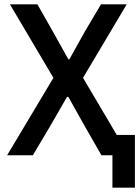

<svg xmlns="http://www.w3.org/2000/svg" viewBox="-20 -718 644 888"><path d="M500 0H449L370 -138L296 -270H290L214 -138L132 0H13L227 -358L26 -698H153L224 -573L296 -444H301L373 -573L447 -698H566L364 -358L520 -94H604V150H500Z"/></svg>

Font: IBM Plaex Mono Medium
Style: Regular
Weight: 500
Designer: Mike Abbink, Paul van der Laan, Pieter van Rosmalen
Foundry: Bold Monday
Version: Version 2.003